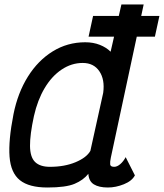

<svg xmlns="http://www.w3.org/2000/svg" viewBox="-20 -820 729 854"><path d="M374 -657 394 -749H689L669 -657ZM488 -78Q501 -78 515 -90Q529 -102 539 -121L580 -40Q567 -15 531 -0.5Q495 14 460 14Q420 14 397.5 0Q375 -14 373 -47Q351 -19 312 -2.5Q273 14 191 14Q109 14 68.5 -18.5Q28 -51 22.5 -123Q17 -195 40 -312Q59 -407 104 -479Q149 -551 214.5 -591.5Q280 -632 359 -632Q395 -632 424 -620.5Q453 -609 472 -590L520 -800H619L473 -119Q469 -100 470 -89Q471 -78 488 -78ZM202 -78Q267 -78 316 -98.5Q365 -119 382 -149L439 -407Q447 -466 422 -503Q397 -540 348 -540Q298 -540 254 -510.5Q210 -481 178.5 -428Q147 -375 131 -304Q113 -221 113.5 -171Q114 -121 136 -99.5Q158 -78 202 -78Z"/></svg>

Font: Victor Mono Thin
Style: Italic
Weight: 100
Italic angle: -12°
Monospace: yes
Designer: Rune Bjørnerås
Version: Version 1.561;gftools[0.9.30]